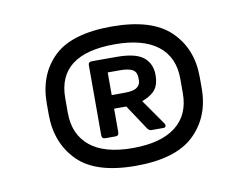

<svg xmlns="http://www.w3.org/2000/svg" viewBox="-53 -776 701 543"><g transform="rotate(-10 297.0 -504.0)"><path d="M297 -304Q182 -304 130.5 -356Q79 -408 79 -490V-521Q79 -604 130.5 -654Q182 -704 297 -704Q412 -704 465 -653Q518 -602 518 -520V-488Q518 -406 465 -355Q412 -304 297 -304ZM297 -355Q378 -355 420.5 -388Q463 -421 463 -483V-525Q463 -587 420.5 -620Q378 -653 297 -653Q133 -653 133 -527V-485Q133 -423 174.5 -389Q216 -355 297 -355ZM225 -396Q215 -396 215 -406V-608Q215 -617 226 -617H296Q351 -617 373.5 -598.5Q396 -580 396 -547Q396 -521 384.5 -506Q373 -491 346 -481L397 -408Q400 -403 398.5 -399.5Q397 -396 392 -396H357Q351 -396 346 -403L299 -474H264V-406Q264 -396 254 -396ZM264 -513H301Q326 -513 336.5 -520.5Q347 -528 347 -541V-548Q347 -564 336 -571Q325 -578 299 -578H264Z"/></g></svg>

Font: Sofia Sans Medium
Style: Regular
Weight: 500
Designer: Botio Nikoltchev, Ani Petrova
Foundry: lettersoup
Version: Version 4.101; ttfautohint (v1.8.4.7-5d5b)